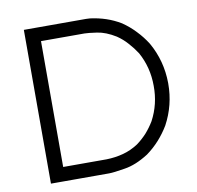

<svg xmlns="http://www.w3.org/2000/svg" viewBox="-80 -789 901 879"><g transform="rotate(-10 371.0 -349.5)"><path d="M357.4 -707Q367.2 -707 376 -707Q385.7 -706.1 394.5 -706.1Q432.6 -701.2 467.8 -689.5Q502.9 -677.7 535.2 -658.2Q569.3 -634.8 595.7 -606.4Q623 -578.1 644.5 -543.9Q694.3 -456.1 695.3 -353.5Q695.3 -351.6 695.3 -349.6Q695.3 -250 648.4 -163.1Q627.9 -128.9 601.6 -99.6Q575.2 -70.3 543 -46.9Q483.4 -8.8 430.7 -1Q377.9 7.8 357.4 7.8Q326.2 7.8 293.9 7.8Q262.7 7.8 230.5 7.8Q210 7.8 188.5 7.8Q168 7.8 146.5 7.8Q131.8 7.8 117.2 7.8Q101.6 7.8 86.9 7.8Q86.9 5.9 86.9 3.9Q86.9 2 86.9 0Q86.9 -80.1 86.9 -159.2Q86.9 -238.3 86.9 -318.4Q86.9 -373 86.9 -427.7Q86.9 -482.4 86.9 -537.1Q86.9 -579.1 86.9 -622.1Q86.9 -665 86.9 -707Q88.9 -707 90.8 -707Q92.8 -707 94.7 -707Q124 -707 154.3 -707Q184.6 -707 213.9 -707Q234.4 -707 254.9 -707Q275.4 -707 295.9 -707Q302.7 -707 309.6 -707Q316.4 -707 323.2 -707Q337.9 -707 343.8 -707Q348.6 -707 357.4 -707ZM155.3 -642.6Q155.3 -609.4 155.3 -576.2Q155.3 -543 155.3 -509.8Q155.3 -462.9 155.3 -416Q155.3 -370.1 155.3 -323.2Q155.3 -256.8 155.3 -190.4Q155.3 -124 155.3 -57.6Q165 -57.6 175.8 -57.6Q186.5 -57.6 196.3 -57.6Q212.9 -57.6 229.5 -57.6Q246.1 -57.6 261.7 -57.6Q278.3 -57.6 294.9 -57.6Q311.5 -57.6 327.1 -57.6Q344.7 -57.6 350.6 -57.6Q356.4 -57.6 357.4 -57.6Q398.4 -58.6 434.6 -68.4Q471.7 -78.1 505.9 -100.6Q531.2 -119.1 552.7 -142.6Q573.2 -166 589.8 -193.4Q628.9 -266.6 627.9 -351.6Q627.9 -437.5 587.9 -509.8Q570.3 -537.1 548.8 -560.5Q528.3 -584 501 -602.5Q455.1 -630.9 414.1 -636.7Q373 -642.6 357.4 -642.6Q344.7 -642.6 332 -642.6Q319.3 -642.6 306.6 -642.6Q289.1 -642.6 271.5 -642.6Q253.9 -642.6 236.3 -642.6Q219.7 -642.6 204.1 -642.6Q187.5 -642.6 171.9 -642.6Q168 -642.6 163.1 -642.6Q159.2 -642.6 155.3 -642.6Z"/></g></svg>

Font: LeFont
Style: Light
Weight: 300
Designer: Leryon MEDIA
Version: Version 1.0